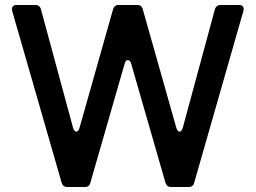

<svg xmlns="http://www.w3.org/2000/svg" viewBox="-20 -753 1029 773"><path d="M703 -223Q711 -223 716 -239L845 -715Q850 -733 869 -733H942Q953 -733 958 -726.5Q963 -720 960 -709L762 -18Q758 0 739 0H669Q651 0 646 -18L508 -497Q504 -511 495 -511Q486 -511 482 -497L344 -18Q340 0 321 0H251Q233 0 228 -18L29 -709Q28 -712 28 -716Q28 -724 33 -728.5Q38 -733 47 -733H121Q141 -733 145 -715L274 -239Q279 -223 287 -223Q296 -223 300 -238L435 -715Q440 -733 458 -733H532Q551 -733 555 -715L690 -238Q695 -223 703 -223Z"/></svg>

Font: Shippori Antique B1
Style: Regular
Weight: 400
Designer: FONTDASU
Foundry: FONTDASU / Google Inc. / but / Adobe
Version: Version 2.001